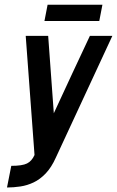

<svg xmlns="http://www.w3.org/2000/svg" viewBox="-20 -624 506 831"><path d="M369.1 -468.8H466.3L221.7 58.1Q202.6 100.6 178 126.5Q153.3 152.3 125.5 165.5Q97.7 178.7 68.1 183.1Q38.6 187.5 10.3 187.5L28.8 93.8Q76.2 93.8 96.9 83.5Q117.7 73.2 129.4 46.9L91.3 -468.8H188.5L212.9 -133.8Q253.9 -222.2 293.5 -307.6Q347.7 -423.8 369.1 -468.8ZM409.7 -533.2H172.4L186 -603.5H423.3Z"/></svg>

Font: Lambda
Style: Italic
Weight: 400
Italic angle: -11°
Designer: GGBotNet
Version: 0.22